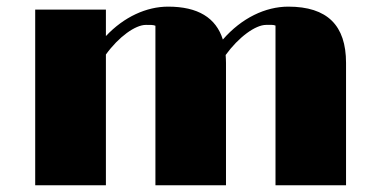

<svg xmlns="http://www.w3.org/2000/svg" viewBox="-20 -550 1123 570"><path d="M84.5 0H294.4V-388.2C332.5 -440.9 381.8 -476.1 413.1 -476.1C423.8 -476.1 434.6 -476.6 441.4 -473.6V0H650.9V-363.3C650.9 -371.1 650.4 -378.9 649.9 -386.7C688.5 -439.9 738.3 -476.1 770 -476.1C780.3 -476.1 791 -477.1 797.9 -474.1V0H1007.3V-363.3C1007.3 -474.6 951.7 -530.3 835.9 -530.3C768.1 -530.3 697.3 -496.6 641.6 -432.6C621.1 -497.6 567.4 -530.3 479 -530.3C415 -530.3 348.1 -500 294.4 -442.9V-521.5H84.5Z"/></svg>

Font: Limelight
Style: Regular
Weight: 400
Designer: Nicole Fally
Foundry: Nicole Fally
Version: Version 1.002